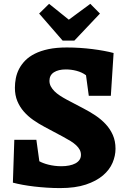

<svg xmlns="http://www.w3.org/2000/svg" viewBox="-20 -942 652 982"><path d="M166 -227.1 181.2 -117.2Q189 -112.8 200.9 -108.2Q212.9 -103.5 227.5 -99.9Q242.2 -96.2 259 -94Q275.9 -91.8 293.9 -91.8Q315.4 -91.8 333.7 -95.5Q352.1 -99.1 365.5 -106.2Q378.9 -113.3 386.5 -124.3Q394 -135.3 394 -149.9Q394 -164.1 387.7 -176Q381.3 -188 369.6 -199Q357.9 -210 341.1 -220.5Q324.2 -231 303.2 -242.2L208 -293Q177.7 -309.1 150.4 -328.1Q123 -347.2 102.1 -371.1Q81.1 -395 68.6 -425Q56.2 -455.1 56.2 -493.2Q56.2 -517.6 61 -542.2Q65.9 -566.9 77.6 -589.6Q89.4 -612.3 108.9 -632.3Q128.4 -652.3 158 -667.2Q187.5 -682.1 227.8 -690.7Q268.1 -699.2 321.8 -699.2Q355.5 -699.2 388.7 -697Q421.9 -694.8 452.9 -690.9Q483.9 -687 511.5 -681.9Q539.1 -676.8 561 -670.9L546.9 -452.1H434.1L419.9 -557.1Q399.4 -572.3 372.1 -579.6Q344.7 -586.9 316.9 -586.9Q278.8 -586.9 255.9 -572.3Q232.9 -557.6 232.9 -528.8Q232.9 -513.7 239.7 -500.5Q246.6 -487.3 258.3 -475.6Q270 -463.9 286.4 -453.1Q302.7 -442.4 321.8 -432.1L407.2 -387.2Q438.5 -371.1 467.8 -351.6Q497.1 -332 520 -307.6Q543 -283.2 556.9 -252Q570.8 -220.7 570.8 -181.2Q570.8 -145.5 555.7 -109.6Q540.5 -73.7 506.8 -44.9Q473.1 -16.1 419.2 2Q365.2 20 287.1 20Q253.9 20 220.2 17.8Q186.5 15.6 155.3 12Q124 8.3 95.9 3.2Q67.9 -2 45.9 -7.8L53.2 -227.1ZM441.9 -922.4 491.2 -872.6 360.4 -734.4H300.3L180.2 -872.6L231 -922.4L332 -841.3Z"/></svg>

Font: Simonetta
Style: Black Italic
Weight: 900
Italic angle: -2°
Designer: Gayaneh Bagdasaryan
Foundry: Brownfox
Version: Version 1.002